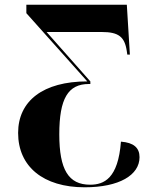

<svg xmlns="http://www.w3.org/2000/svg" viewBox="-20 -556 649 816"><path d="M340 240C487 240 573 188 573 112C573 72 548 50 494 46C482 203 422 229 363 229C271 229 232 165 232 15C232 -137 269 -199 358 -199H364V-210L178 -420H412C484 -420 510 -400 519 -338L521 -324H532L519 -536H92V-500L351 -210C163 -210 57 -127 57 9C57 152 164 240 340 240Z"/></svg>

Font: Noto Serif Display ExtraBold
Style: Regular
Weight: 800
Designer: Monotype Design Team
Foundry: Monotype Imaging Inc.
Version: Version 2.009